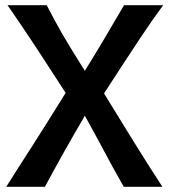

<svg xmlns="http://www.w3.org/2000/svg" viewBox="-20 -720 653 740"><path d="M609 -700Q586 -669 565.5 -639.5Q545 -610 520 -572.5Q495 -535 462 -484.5Q429 -434 381 -360Q417 -301 447 -252.5Q477 -204 503.5 -161Q530 -118 555 -79Q580 -40 606 0H457Q434 -40 415.5 -74Q397 -108 380 -140Q363 -172 345.5 -204Q328 -236 307 -274Q262 -197 225.5 -132Q189 -67 153 0H4Q34 -48 58.5 -86Q83 -124 108 -163Q133 -202 162.5 -249Q192 -296 233 -362Q179 -446 124.5 -529Q70 -612 9 -700H160Q175 -671 189.5 -644Q204 -617 221 -587.5Q238 -558 259 -524Q280 -490 307 -447Q346 -510 382 -570.5Q418 -631 458 -700Z"/></svg>

Font: CantoraOne
Style: Regular
Weight: 400
Designer: Pablo Impallari, Rodrigo Fuenzalida
Foundry: Pablo Impallari
Version: Version 1.001; ttfautohint (v0.8) -G 200 -r 50